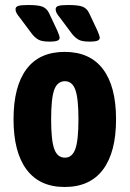

<svg xmlns="http://www.w3.org/2000/svg" viewBox="-20 -738 517 766"><path d="M34 -262Q34 -393 85.5 -462Q137 -531 238 -531Q339 -531 391 -462Q443 -393 443 -262Q443 -131 391 -61.5Q339 8 238 8Q138 8 86 -61.5Q34 -131 34 -262ZM293 -262Q293 -346 280.5 -380Q268 -414 239 -414Q209 -414 196.5 -380Q184 -346 184 -262Q184 -178 196.5 -143.5Q209 -109 239 -109Q268 -109 280.5 -143.5Q293 -178 293 -262ZM108 -602 61 -665Q51 -677 46.5 -685Q42 -693 42 -701Q42 -711 53 -714.5Q64 -718 93 -718Q132 -718 149 -711.5Q166 -705 175 -687L209 -615Q218 -594 218 -587Q218 -580 209.5 -576Q201 -572 177 -572Q150 -572 136 -578.5Q122 -585 108 -602ZM268 -602 221 -665Q211 -677 206.5 -685Q202 -693 202 -701Q202 -711 213 -714.5Q224 -718 253 -718Q292 -718 309 -711.5Q326 -705 335 -687L369 -615Q378 -594 378 -587Q378 -580 369.5 -576Q361 -572 337 -572Q310 -572 296 -578.5Q282 -585 268 -602Z"/></svg>

Font: Asap Condensed
Style: Bold
Weight: 700
Designer: Pablo Cosgaya
Foundry: Omnibus-Type
Version: Version 1.010; ttfautohint (v1.8)